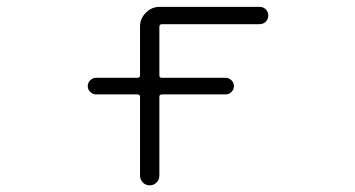

<svg xmlns="http://www.w3.org/2000/svg" viewBox="-20 -565 1040 563"><path d="M261.7 -288.1Q252 -288.1 244.6 -295.4Q237.3 -302.7 237.3 -312.5Q237.3 -322.3 244.6 -329.6Q252 -336.9 261.7 -336.9H382.8Q390.6 -336.9 390.6 -343.8V-487.3Q390.6 -510.7 407.7 -527.8Q424.8 -544.9 448.2 -544.9H741.2Q752 -544.9 759.3 -537.6Q766.6 -530.3 766.6 -519.5Q766.6 -508.8 759.3 -501.5Q752 -494.1 741.2 -494.1H455.1Q447.3 -494.1 447.3 -486.3V-343.8Q447.3 -336.9 455.1 -336.9H641.6Q651.4 -336.9 658.7 -329.6Q666 -322.3 666 -312.5Q666 -302.7 658.7 -295.4Q651.4 -288.1 641.6 -288.1H455.1Q447.3 -288.1 447.3 -281.2V-49.8Q447.3 -38.1 439 -29.8Q430.7 -21.5 418.9 -21.5Q407.2 -21.5 398.9 -29.8Q390.6 -38.1 390.6 -49.8V-281.2Q390.6 -288.1 382.8 -288.1Z"/></svg>

Font: Rounded Mgen+ 1mn light
Style: Regular
Weight: 200
Designer: [Source Han Sans]
Ryoko NISHIZUKA  (kana & ideographs); Paul D. Hunt (Latin, Greek & Cyrillic); Wenlong ZHANG  (bopomofo
Version: Version 1.059.20150602